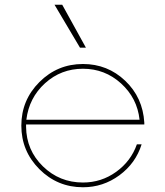

<svg xmlns="http://www.w3.org/2000/svg" viewBox="-20 -780 694 810"><path d="M342.5 -578.8H317.5L210 -760H242.5ZM588.8 -255H90V-245Q91.2 -146.2 161.2 -78.1Q231.2 -10 330 -10Q407.5 -10 470 -55Q532.5 -100 557.5 -171.2H577.5Q552.5 -91.2 483.8 -40.6Q415 10 330 10Q222.5 10 146.2 -66.2Q70 -142.5 70 -250Q70 -357.5 146.2 -433.8Q222.5 -510 330 -510Q433.8 -510 508.1 -439.4Q582.5 -368.8 588.8 -262.5ZM91.2 -275H568.8Q558.8 -366.2 490.6 -428.1Q422.5 -490 330 -490Q237.5 -490 170 -428.8Q102.5 -367.5 91.2 -275Z"/></svg>

Font: Now Thin
Style: Regular
Weight: 250
Designer: Alfredo Marco Pradil
Foundry: Alfredo Marco Pradil
Version: Version 1.002;PS 001.002;hotconv 1.0.88;makeotf.lib2.5.64775